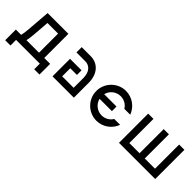

<svg xmlns="http://www.w3.org/2000/svg" viewBox="148 -1421 2418 2418"><g transform="rotate(45 1357.0 -212.5)"><path d="M663 -90H558V-520H188L163 -204C159 -156 154 -120 146 -90H52V100H146V0H569V100H663ZM241 -90C248 -119 253 -154 257 -200L275 -430H464V-90Z M1085 -260V-86H881V-230H1000V-312H795V0H1175V-260C1176 -428 1080 -520 954 -520H795V-426H954C1028 -426 1085 -368 1085 -260Z M1315 -260C1315 -114 1434 5 1580 5C1694 5 1792 -68 1829 -170H1724C1693 -116 1635 -89 1580 -89C1499 -89 1432 -144 1414 -219H1634V-301H1414C1432 -376 1499 -431 1580 -431C1635 -431 1693 -404 1724 -350H1829C1792 -452 1694 -525 1580 -525C1434 -525 1315 -406 1315 -260Z M1979 0H2624V-520H2530V-90H2348V-520H2255V-90H2073V-520H1979Z"/></g></svg>

Font: Grotesk 02 Mince
Style: Bold
Weight: 400
Designer: Frank Adebiaye, contributions by Jérémy Landes, Ariel Martín Pérez
Foundry: Velvetyne Type Foundry
Version: Version 3.000;Glyphs 3.1.2 (3150)